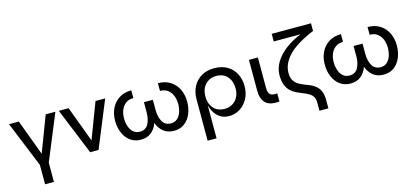

<svg xmlns="http://www.w3.org/2000/svg" viewBox="-70 -1246 4293 1992"><g transform="rotate(-15 2076.5 -249.5)"><path d="M516 -499 313 -6V200H218V-8L18 -499H123L266 -115L412 -499Z M1051 -499 846 0H756L553 -499H658L801 -115L947 -499Z M1300 11Q1233 11 1186 -24.5Q1139 -60 1114.5 -118.5Q1090 -177 1090 -249Q1090 -321 1118.5 -380Q1147 -439 1201.5 -474.5Q1256 -510 1334 -510V-427Q1284 -427 1251 -402Q1218 -377 1202 -336.5Q1186 -296 1186 -249Q1186 -202 1199.5 -161.5Q1213 -121 1240.5 -96.5Q1268 -72 1310 -72Q1373 -72 1401 -122.5Q1429 -173 1429 -249V-357H1525V-249Q1525 -173 1553.5 -122.5Q1582 -72 1646 -72Q1686 -72 1713.5 -96.5Q1741 -121 1754.5 -161.5Q1768 -202 1768 -249Q1768 -296 1752 -336.5Q1736 -377 1703 -402Q1670 -427 1620 -427V-510Q1698 -510 1752.5 -474.5Q1807 -439 1835.5 -380Q1864 -321 1864 -249Q1864 -177 1840 -118.5Q1816 -60 1769.5 -24.5Q1723 11 1656 11Q1589 11 1544 -24.5Q1499 -60 1477 -121Q1456 -60 1411.5 -24.5Q1367 11 1300 11Z M2249 11Q2192 11 2154 -13.5Q2116 -38 2093 -76Q2070 -114 2060 -157V200H1964V-246Q1964 -322 1996 -382Q2028 -442 2086 -475.5Q2144 -509 2222 -509Q2303 -509 2361 -475.5Q2419 -442 2450 -383Q2481 -324 2481 -249Q2481 -172 2449 -113.5Q2417 -55 2364.5 -22Q2312 11 2249 11ZM2222 -73Q2270 -73 2307 -95.5Q2344 -118 2364.5 -157.5Q2385 -197 2385 -249Q2385 -326 2342.5 -376Q2300 -426 2222 -426Q2152 -426 2106 -377.5Q2060 -329 2060 -249Q2060 -199 2078.5 -159.5Q2097 -120 2133 -96.5Q2169 -73 2222 -73Z M2789 0Q2686 10 2640.5 -34Q2595 -78 2595 -169V-499H2691V-173Q2691 -117 2714.5 -99.5Q2738 -82 2789 -87Z M3315 -617Q3124 -537 3040 -448.5Q2956 -360 2956 -262Q2956 -214 2972.5 -184.5Q2989 -155 3016 -137Q3043 -119 3075.5 -106.5Q3108 -94 3140.5 -80.5Q3173 -67 3200 -45Q3227 -23 3244 13.5Q3261 50 3261 108V200H3165V108Q3165 70 3148.5 46Q3132 22 3105 7Q3078 -8 3045.5 -20.5Q3013 -33 2980 -49Q2947 -65 2920 -90.5Q2893 -116 2876.5 -157.5Q2860 -199 2860 -262Q2860 -335 2900.5 -402Q2941 -469 3013.5 -524Q3086 -579 3181 -617H2893V-699H3315Z M3552 11Q3485 11 3438 -24.5Q3391 -60 3366.5 -118.5Q3342 -177 3342 -249Q3342 -321 3370.5 -380Q3399 -439 3453.5 -474.5Q3508 -510 3586 -510V-427Q3536 -427 3503 -402Q3470 -377 3454 -336.5Q3438 -296 3438 -249Q3438 -202 3451.5 -161.5Q3465 -121 3492.5 -96.5Q3520 -72 3562 -72Q3625 -72 3653 -122.5Q3681 -173 3681 -249V-357H3777V-249Q3777 -173 3805.5 -122.5Q3834 -72 3898 -72Q3938 -72 3965.5 -96.5Q3993 -121 4006.5 -161.5Q4020 -202 4020 -249Q4020 -296 4004 -336.5Q3988 -377 3955 -402Q3922 -427 3872 -427V-510Q3950 -510 4004.5 -474.5Q4059 -439 4087.5 -380Q4116 -321 4116 -249Q4116 -177 4092 -118.5Q4068 -60 4021.5 -24.5Q3975 11 3908 11Q3841 11 3796 -24.5Q3751 -60 3729 -121Q3708 -60 3663.5 -24.5Q3619 11 3552 11Z"/></g></svg>

Font: Syne Medium
Style: Regular
Weight: 500
Designer: Lucas Descroix
Foundry: Bonjour Monde
Version: Version 2.200; ttfautohint (v1.8.4)